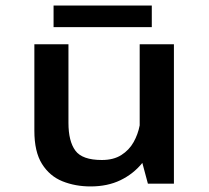

<svg xmlns="http://www.w3.org/2000/svg" viewBox="-20 -660 750 690"><path d="M305.5 10Q250.5 10 204.5 -8.5Q158.5 -27 131 -70.8Q103.5 -114.5 103.5 -190V-501H226V-218.5Q226 -152.5 250.8 -118.8Q275.5 -85 346 -85Q388 -85 416 -102.8Q444 -120.5 460 -149Q476 -177.5 482 -209.5V-501H605V0H511.5L491.5 -74.5Q459.5 -35 413 -12.5Q366.5 10 305.5 10ZM172.5 -640H525.5V-562.5H172.5Z"/></svg>

Font: League Mono Medium
Style: Regular
Weight: 500
Width: 6
Designer: Tyler Finck
Foundry: The League of Moveable Type / Tyler Finck
Version: Version 2.300;RELEASE